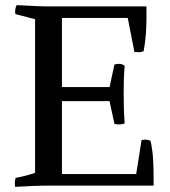

<svg xmlns="http://www.w3.org/2000/svg" viewBox="-20 -725 665 750"><path d="M222 -330V-45H512L533 -178Q545 -180 551.5 -179.5Q558 -179 568 -175Q576 -139 578 -103Q580 -67 580 -31V0H172Q144 0 105.5 1.5Q67 3 39 5Q36 -14 41 -30Q60 -34 79 -38.5Q98 -43 117 -50V-650L40 -670Q37 -689 45 -705Q72 -704 105.5 -702Q139 -700 167 -700H552Q553 -656 551 -612Q549 -568 541 -525Q531 -521 524 -521Q517 -521 505 -522L479 -655H222V-385H408L427 -473Q436 -476 447 -475.5Q458 -475 467 -468Q465 -446 464 -418Q463 -390 463 -361Q463 -329 464 -298Q465 -267 467 -243Q458 -239 447 -239Q436 -239 427 -241L408 -330Z"/></svg>

Font: Alike
Style: Regular
Weight: 400
Designer: Sveta Sebyakina
Foundry: Cyreal (www.cyreal.org)
Version: Version 1.301; ttfautohint (v1.8.4.7-5d5b)